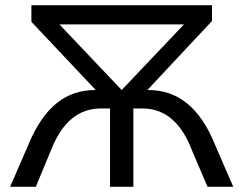

<svg xmlns="http://www.w3.org/2000/svg" viewBox="-20 -720 937 740"><path d="M689 -626 449 -373 209 -626ZM797 -639V-700H101V-636L349 -373H347C235 -373 149 -309 88 -159L19 0H118L174 -135C219 -253 285 -302 370 -302H404V0H494V-302H529C612 -302 679 -252 722 -135L780 0H879L810 -159C750 -310 662 -373 551 -373H548Z"/></svg>

Font: Montserrat-Alt1 Med
Style: Regular
Weight: 500
Designer: Differentunic
Foundry: Differentunic
Version: Version 7.222